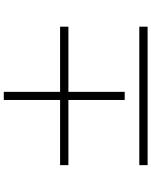

<svg xmlns="http://www.w3.org/2000/svg" viewBox="90 -918 819 1040"><g transform="rotate(-90 500.0 -398.5)"><path d="M522 -438H875V-483H522V-788H478V-483H125V-438H478V-133H522ZM125 -9H875V-54H125Z"/></g></svg>

Font: Source Han Serif JP Medium
Style: Regular
Weight: 500
Designer: Ryoko NISHIZUKA 西塚涼子 (kana & ideographs); Frank Grießhammer (Latin, Greek & Cyrillic); Wenlong ZHANG 张文龙 (bopomofo); San
Foundry: Adobe Systems Incorporated
Version: Version 1.001;PS 1.001;hotconv 16.6.54;makeotf.lib2.5.65590